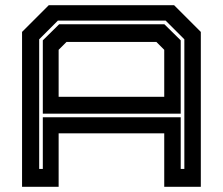

<svg xmlns="http://www.w3.org/2000/svg" viewBox="-20 -720 859 740"><path d="M65 0V-597L168 -700H651L754 -597V0H613V-206H206V0ZM131 -69H145V-268H676.5V-69H690.5V-568.5L618.5 -640.5H203L131 -568.5ZM145 -282V-564.5L208 -626.5H613.5L676.5 -564.5V-282ZM206 -347H613V-528L582.5 -558.5H236.5L206 -528Z"/></svg>

Font: Tourney Expanded Regular
Style: Bold
Weight: 700
Width: 7
Designer: Tyler Finck
Foundry: Etcetera Type Co
Version: Version 1.010; ttfautohint (v1.8.3)